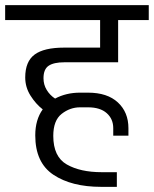

<svg xmlns="http://www.w3.org/2000/svg" viewBox="-30 -661 598 746"><path d="M139 -357Q139 -332 151.5 -311.5Q164 -291 184 -278Q227 -301 281 -301H312Q387 -301 428 -263Q469 -225 469 -163V-134H410V-163Q410 -199 384.5 -221.5Q359 -244 312 -244H281Q242 -244 209.5 -218.5Q177 -193 177 -133Q177 -52 229.5 -22Q282 8 365 8H424V65H363Q248 65 177.5 18Q107 -29 107 -135Q107 -196 136 -236Q109 -257 88.5 -289.5Q68 -322 68 -360Q68 -422 104.5 -449Q141 -476 219 -476H359V-583H-10V-641H548V-583H429V-419H220Q179 -419 159 -405.5Q139 -392 139 -357Z"/></svg>

Font: Biryani Light
Style: Regular
Weight: 300
Designer: Dan Reynolds and Mathieu Réguer
Foundry: Dan Reynolds and Mathieu Réguer
Version: Version 1.004; ttfautohint (v1.1) -l 5 -r 5 -G 72 -x 0 -D la